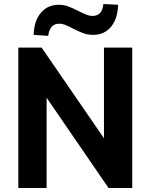

<svg xmlns="http://www.w3.org/2000/svg" viewBox="-20 -944 757 964"><path d="M72 0V-705H189L526 -215H502V-705H644V0H525L191 -487H214V0ZM222 -764 149 -769Q151 -839 185 -879.5Q219 -920 275 -920Q303 -920 327.5 -910Q352 -900 375 -888Q397 -877 413.5 -870.5Q430 -864 444 -864Q470 -864 483.5 -880Q497 -896 499 -924L573 -920Q571 -850 537.5 -809.5Q504 -769 447 -769Q419 -769 394 -779Q369 -789 347 -800Q327 -811 310 -818Q293 -825 278 -825Q253 -825 239.5 -809.5Q226 -794 222 -764Z"/></svg>

Font: Nunito Sans 10pt SemiCondensed ExtraBold
Style: Regular
Weight: 800
Width: 4
Designer: Vernon Adams
Foundry: Vernon Adams
Version: Version 3.101;gftools[0.9.27]